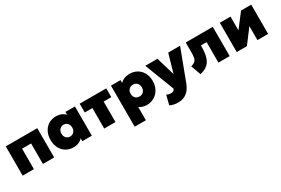

<svg xmlns="http://www.w3.org/2000/svg" viewBox="84 -1633 4319 2954"><g transform="rotate(-30 2243.0 -156.0)"><path d="M62.5 0V-520H622.5V0H422.5V-364H262.5V0Z M960.5 15Q889 15 832 -18.2Q775 -51.5 741.8 -113.2Q708.5 -175 708.5 -260Q708.5 -324 727.5 -374.8Q746.5 -425.5 780.8 -461.2Q815 -497 861 -516Q907 -535 960.5 -535Q1029.5 -535 1080.2 -504.2Q1131 -473.5 1149.5 -421L1122.5 -378V-520H1291.5V0H1122.5V-142L1149.5 -99Q1131 -46.5 1080.2 -15.8Q1029.5 15 960.5 15ZM997.5 -155Q1024 -155 1045.8 -167.8Q1067.5 -180.5 1080.5 -204Q1093.5 -227.5 1093.5 -260Q1093.5 -292.5 1080.5 -316Q1067.5 -339.5 1045.8 -352.2Q1024 -365 997.5 -365Q971 -365 949.2 -352.2Q927.5 -339.5 914.5 -316Q901.5 -292.5 901.5 -260Q901.5 -227.5 914.5 -204Q927.5 -180.5 949.2 -167.8Q971 -155 997.5 -155Z M1511.5 0V-364H1375.5V-520H1847.5V-364H1711.5V0Z M1931.5 210V-520H2101.5V-469Q2128.5 -500 2171.8 -517.5Q2215 -535 2267.5 -535Q2340.5 -535 2398.8 -501.8Q2457 -468.5 2490.8 -406.8Q2524.5 -345 2524.5 -260Q2524.5 -201 2505.2 -151Q2486 -101 2451 -63.8Q2416 -26.5 2368.2 -5.8Q2320.5 15 2263.5 15Q2227 15 2193.5 5Q2160 -5 2130.5 -26V210ZM2230.5 -155Q2259 -155 2281.8 -167.8Q2304.5 -180.5 2317.5 -204Q2330.5 -227.5 2330.5 -260Q2330.5 -292.5 2317.2 -316Q2304 -339.5 2281.2 -352.2Q2258.5 -365 2230.5 -365Q2202.5 -365 2179.8 -352.2Q2157 -339.5 2143.8 -316Q2130.5 -292.5 2130.5 -260Q2130.5 -227.5 2143.5 -204Q2156.5 -180.5 2179.2 -167.8Q2202 -155 2230.5 -155Z M2703.5 223Q2663 223 2624.8 215.2Q2586.5 207.5 2556 192L2597.5 26Q2614 34 2634.5 39Q2655 44 2673.5 44Q2696 44 2714.8 35.8Q2733.5 27.5 2739.5 6L2741.5 -2L2541.5 -520H2757.5L2854.5 -193L2948.5 -520H3159.5L2949.5 37Q2922 105.5 2883.8 146.2Q2845.5 187 2799.5 205Q2753.5 223 2703.5 223Z M3212.5 15 3149.5 -160Q3201 -173 3224.2 -196.2Q3247.5 -219.5 3253.5 -256.8Q3259.5 -294 3259.5 -349V-520H3740.5V0H3540.5V-364H3439.5V-349Q3439.5 -272.5 3429.2 -211.2Q3419 -150 3393.8 -104.2Q3368.5 -58.5 3324.5 -28.8Q3280.5 1 3212.5 15Z M3865.5 0V-520H4055.5V-276L4242.5 -520H4423.5V0H4233.5V-248L4046.5 0Z"/></g></svg>

Font: Geologica Cursive Black
Style: Regular
Weight: 900
Designer: Sindre Bremnes, Frode Helland
Foundry: Monokrom Skriftforlag AS
Version: Version 1.010;gftools[0.9.28]